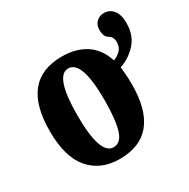

<svg xmlns="http://www.w3.org/2000/svg" viewBox="-146 -764 899 911"><g transform="rotate(-30 303.5 -309.0)"><path d="M258 10Q484 10 484 -270Q484 -297 482 -321Q480 -345 478 -365Q529 -381 568 -423.5Q607 -466 607 -534Q607 -581 587 -604.5Q567 -628 538 -628Q512 -628 495.5 -611.5Q479 -595 479 -569Q479 -531 500.5 -519Q522 -507 522 -479Q522 -451 506 -434.5Q490 -418 467 -409Q444 -480 391 -514.5Q338 -549 261 -549Q35 -549 35 -270Q35 -129 94.5 -59.5Q154 10 258 10ZM260 -53Q186 -53 186 -270Q186 -485 259 -485Q334 -485 334 -270Q334 -164 317.5 -108.5Q301 -53 260 -53Z"/></g></svg>

Font: Noto Serif ExtraCondensed Extra
Style: Regular
Weight: 800
Width: 3
Designer: Monotype Design Team
Foundry: Monotype Imaging Inc.
Version: Version 1.002